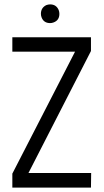

<svg xmlns="http://www.w3.org/2000/svg" viewBox="-20 -853 471 873"><path d="M166 -790Q166 -818.4 191.4 -830.1Q200.2 -833 208 -833Q236.3 -833 247.1 -806.6Q250 -798.8 250 -790Q250 -760.7 223.6 -751Q215.8 -748 208 -748Q178.7 -748 168.9 -774.4Q166 -782.2 166 -790ZM36.1 0V-63.5L321.3 -618.2H36.1V-683.6H393.6V-621.1L109.4 -66.4H394.5L393.6 0Z"/></svg>

Font: Post No Bills Colombo Medium
Style: Regular
Weight: 500
Designer: Kosala Senevirathne, Siva Puranthara, Lasantha Premarathna, Tharique Azeez
Foundry: Mooniak
Version: Version 1.220 ; ttfautohint (v1.6)